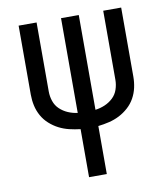

<svg xmlns="http://www.w3.org/2000/svg" viewBox="-82 -805 765 874"><g transform="rotate(-10 300.0 -367.5)"><path d="M259 0V-222Q233 -225 208 -231Q183 -237 160.5 -248.5Q138 -260 118.5 -277.5Q99 -295 86.5 -317.5Q74 -340 68.5 -365Q63 -390 63 -416V-735H146V-416Q146 -393 153.5 -371Q161 -349 177.5 -333.5Q194 -318 215 -309Q236 -300 259 -297V-735H341V-297Q364 -300 385 -309Q406 -318 422.5 -333.5Q439 -349 446.5 -371Q454 -393 454 -416V-735H537V-416Q537 -390 531.5 -365Q526 -340 513.5 -317.5Q501 -295 481.5 -277.5Q462 -260 439.5 -248.5Q417 -237 392 -231Q367 -225 341 -222V0Z"/></g></svg>

Font: Iosevka Mono
Style: Regular
Weight: 400
Designer: Belleve Invis
Foundry: Belleve Invis
Version: Version 11.1.1